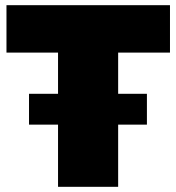

<svg xmlns="http://www.w3.org/2000/svg" viewBox="-20 -721 680 741"><path d="M636 -518H436V-359H547V-240H436V0H204V-240H92V-359H204V-518H5V-701H636Z"/></svg>

Font: Argentum Sans Black
Style: Regular
Weight: 900
Designer: Julieta Ulanovsky (Modified by Cristiano Sobral)
Foundry: Julieta Ulanovsky
Version: Version 1.000; ttfautohint (v1.5.65-e2d9)